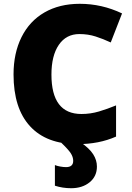

<svg xmlns="http://www.w3.org/2000/svg" viewBox="-20 -744 689 1004"><path d="M395 -565.9Q326.2 -565.9 287.6 -509.5Q249 -453.1 249 -354Q249 -147.9 405.8 -147.9Q453.1 -147.9 497.6 -161.1Q542 -174.3 586.9 -192.9V-29.8Q497.6 9.8 384.8 9.8Q223.1 9.8 137 -84Q50.8 -177.7 50.8 -355Q50.8 -465.8 92.5 -549.8Q134.3 -633.8 212.6 -679Q291 -724.1 397 -724.1Q512.7 -724.1 618.2 -673.8L559.1 -522Q519.5 -540.5 480 -553.2Q440.4 -565.9 395 -565.9ZM362.8 97.2Q362.8 77.1 349.9 57.1Q336.9 37.1 297.9 0H401.9Q447.8 32.2 467.3 62.7Q486.8 93.3 486.8 127Q486.8 178.2 448.7 209.2Q410.6 240.2 352.1 240.2Q307.6 240.2 267.1 227.1V119.1Q276.9 123.5 294.2 126.7Q311.5 129.9 325.2 129.9Q362.8 129.9 362.8 97.2Z"/></svg>

Font: OpenSansExtrabold
Style: Regular
Weight: 800
Foundry: Ascender Corporation
Version: Version 1.10